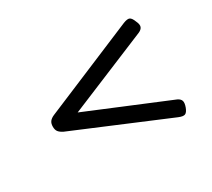

<svg xmlns="http://www.w3.org/2000/svg" viewBox="-104 -888 970 878"><g transform="rotate(-30 381.5 -449.0)"><path d="M619 -200 131 -405Q115 -413 107.5 -422.5Q100 -432 100 -449Q100 -466 107.5 -476Q115 -486 131 -493L619 -698Q642 -707 652 -702Q662 -697 670 -676Q680 -655 675.5 -643.5Q671 -632 655 -625L231 -449L655 -273Q670 -266 674 -254.5Q678 -243 670 -221Q662 -200 651.5 -195.5Q641 -191 619 -200Z"/></g></svg>

Font: Playwrite AR
Style: Regular
Weight: 400
Designer: Veronika Burian, José Scaglione
Foundry: TypeTogether
Version: Version 1.002